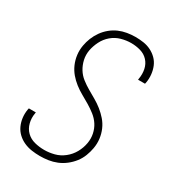

<svg xmlns="http://www.w3.org/2000/svg" viewBox="-182 -845 863 955"><g transform="rotate(30 250.0 -367.5)"><path d="M196 8Q172 8 148.5 4.5Q125 1 104 -8.5Q83 -18 66.5 -33.5Q50 -49 40.5 -69.5Q31 -90 28 -113.5Q25 -137 29 -161L31 -170H71L70 -163Q65 -135 72 -107.5Q79 -80 98 -61.5Q117 -43 144 -36Q171 -29 200 -29Q228 -29 257 -36.5Q286 -44 310.5 -63.5Q335 -83 350 -110Q365 -137 370 -166Q375 -194 369.5 -220.5Q364 -247 350 -268.5Q336 -290 315.5 -306Q295 -322 272.5 -335.5Q250 -349 227.5 -361.5Q205 -374 184.5 -390Q164 -406 147.5 -425.5Q131 -445 120.5 -469Q110 -493 106.5 -520Q103 -547 108 -575Q112 -598 121 -620.5Q130 -643 144.5 -663.5Q159 -684 178.5 -700Q198 -716 220 -725.5Q242 -735 266 -739Q290 -743 313 -743Q337 -743 360 -739.5Q383 -736 403 -726Q423 -716 438.5 -700.5Q454 -685 462.5 -664.5Q471 -644 473.5 -620.5Q476 -597 472 -574L470 -565H430L431 -572Q436 -600 430.5 -626.5Q425 -653 407.5 -672Q390 -691 364 -698.5Q338 -706 310 -706Q282 -706 253.5 -698Q225 -690 202 -670.5Q179 -651 165.5 -624Q152 -597 147 -570Q142 -542 148 -515.5Q154 -489 167.5 -467Q181 -445 201.5 -429Q222 -413 244.5 -400Q267 -387 289.5 -374Q312 -361 332 -345Q352 -329 369 -309.5Q386 -290 396.5 -266Q407 -242 410.5 -215Q414 -188 409 -160Q405 -137 396 -113.5Q387 -90 371.5 -70Q356 -50 335.5 -34Q315 -18 291.5 -8.5Q268 1 244 4.5Q220 8 196 8Z"/></g></svg>

Font: Iosevka Term Curly Extralight
Style: Italic
Weight: 200
Italic angle: -9°
Designer: Belleve Invis
Foundry: Belleve Invis
Version: Version 32.3.0